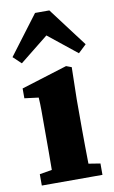

<svg xmlns="http://www.w3.org/2000/svg" viewBox="-86 -802 503 848"><g transform="rotate(-10 165.0 -378.0)"><path d="M31 0V-51L126 -67H203L303 -51V0ZM85 0Q86 -25 86.5 -62.5Q87 -100 87 -140Q87 -180 87 -212V-260Q87 -300 87 -327.5Q87 -355 85 -385L22 -393V-437L228 -501L252 -492L249 -349V-212Q249 -180 249.5 -140Q250 -100 250.5 -62.5Q251 -25 252 0ZM294 -547 119 -687H213L38 -547L2 -581L134 -756H198L330 -581Z"/></g></svg>

Font: Source Serif 4 18pt
Style: Bold
Weight: 700
Designer: Frank Grießhammer
Foundry: Adobe Systems Incorporated
Version: Version 4.004;hotconv 1.0.116;makeotfexe 2.5.65601